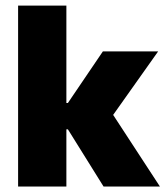

<svg xmlns="http://www.w3.org/2000/svg" viewBox="-20 -680 603 700"><path d="M357.5 0 227.5 -208.5H191.5V-304.5H227.5L355 -492.5H556.5L381.5 -245.5V-278L563 0ZM46 0V-659.5H222V0Z"/></svg>

Font: Anek Bangla ExtraBold
Style: Regular
Weight: 800
Designer: Sulekha Rajkumar (Bangla), Yesha Goshar (Latin)
Foundry: Ek Type
Version: Version 1.003